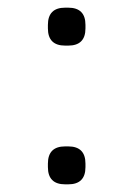

<svg xmlns="http://www.w3.org/2000/svg" viewBox="-20 -481 364 501"><path d="M105 -407V-416Q105 -461 150 -461H158Q203 -461 203 -416V-407Q203 -362 158 -362H150Q105 -362 105 -407ZM105 -45V-54Q105 -99 150 -99H158Q203 -99 203 -54V-45Q203 0 158 0H150Q105 0 105 -45Z"/></svg>

Font: Krub
Style: Regular
Weight: 400
Designer: Ekaluck Peanpanawate
Foundry: Cadson Demak Co.,Ltd.
Version: Version 1.000; ttfautohint (v1.6)